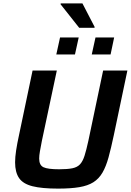

<svg xmlns="http://www.w3.org/2000/svg" viewBox="-20 -1104 771 1132"><path d="M322 8Q227 8 171.5 -6Q116 -20 92.5 -54Q69 -88 69 -147Q69 -177 75 -217Q81 -257 92 -307L172 -688H315L227 -274Q220 -238 215.5 -212.5Q211 -187 211 -169Q211 -130 236.5 -118Q262 -106 329 -106Q378 -106 407 -112Q436 -118 452 -135.5Q468 -153 478.5 -186Q489 -219 501 -274L588 -688H731L651 -307Q635 -231 620 -176.5Q605 -122 584 -86Q563 -50 530.5 -29.5Q498 -9 447.5 -0.5Q397 8 322 8ZM521 -783 543 -883H653L632 -783ZM312 -783 334 -883H444L422 -783ZM447 -940 337 -1079 338 -1084H466L538 -945L537 -940Z"/></svg>

Font: Saira SemiBold
Style: Italic
Weight: 600
Italic angle: -12°
Designer: Hector Gatti with collaboration of the Omnibus-Type team
Foundry: Omnibus-Type
Version: Version 1.100; ttfautohint (v1.8.3)